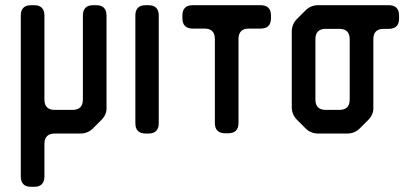

<svg xmlns="http://www.w3.org/2000/svg" viewBox="-20 -505 1567 739"><path d="M100 214H111Q151 214 151 174V49Q151 9 191 9H289Q318 9 338 -11L370 -43Q392 -65 390 -93V-445Q390 -485 350 -485H339Q299 -485 299 -445V-122Q299 -82 259 -82H191Q151 -82 151 -122V-445Q151 -485 111 -485H100Q60 -485 60 -445V174Q60 214 100 214Z M541 9H551Q591 9 591 -31V-445Q591 -485 551 -485H541Q501 -485 501 -445V-31Q501 9 541 9Z M807 -32Q807 8 847 8H858Q898 8 898 -32V-355Q898 -395 938 -395H983Q1023 -395 1023 -435V-445Q1023 -485 983 -485H722Q682 -485 682 -445V-435Q682 -395 722 -395H767Q807 -395 807 -355Z M1156 -11Q1176 9 1205 9H1316Q1345 9 1365 -11L1397 -43Q1419 -65 1417 -93V-354Q1417 -394 1457 -394H1476Q1516 -394 1516 -434V-445Q1516 -485 1476 -485H1205Q1176 -485 1156 -465L1123 -432Q1103 -412 1103 -383V-93Q1103 -64 1123 -44ZM1194 -122V-354Q1194 -394 1234 -394H1286Q1326 -394 1326 -354V-122Q1326 -82 1286 -82H1234Q1194 -82 1194 -122Z"/></svg>

Font: WDXL Lubrifont SC
Style: Regular
Weight: 400
Designer: [WDXL Lubrifont] Copyright 2020-2022 (c) NightFurySL2001, Skr-ZERO; [ZCOOL QingKe HuangYou] Copyright 2018-2022 (c) The 
Version: Version 2.001;hotconv 1.1.1;makeotfexe 2.6.0